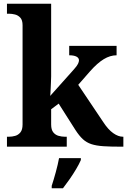

<svg xmlns="http://www.w3.org/2000/svg" viewBox="-20 -780 676 1021"><path d="M17 0V-53H29Q44 -53 60.5 -57.5Q77 -62 88.5 -76Q100 -90 100 -118V-646Q100 -673 88 -686Q76 -699 59.5 -703Q43 -707 29 -707H17V-760H252V-374Q252 -361 251 -343Q250 -325 249.5 -308.5Q249 -292 248 -281Q247 -270 247 -270L373 -411Q390 -430 395 -441Q400 -452 400 -459Q400 -472 386.5 -479Q373 -486 348 -486V-536H600V-486Q566 -486 532 -465.5Q498 -445 459 -401L396 -329L529 -131Q555 -91 582 -72Q609 -53 633 -53H636V0H622Q567 0 529.5 -2.5Q492 -5 466 -13.5Q440 -22 420.5 -40Q401 -58 381 -89L292 -229L252 -199V-118Q252 -90 263.5 -76Q275 -62 292 -57.5Q309 -53 323 -53H335V0ZM255 208Q265 178 276.5 136Q288 94 294 61H410V71Q401 92 385 119Q369 146 350.5 172.5Q332 199 315 221H255Z"/></svg>

Font: Noto Serif Khojki
Style: Regular
Weight: 400
Designer: Juan Bruce
Version: Version 2.002